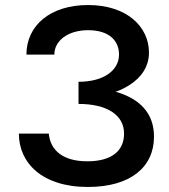

<svg xmlns="http://www.w3.org/2000/svg" viewBox="-20 -731 671 763"><path d="M329 12C500 12 592 -68 592 -188C592 -281 536 -337 445 -365C443 -365 441 -365 439 -366C459 -373 477 -382 493 -392C544 -424 572 -469 572 -522C572 -625 484 -711 330 -711C179 -711 85 -629 85 -514H196C196 -570 251 -611 330 -611C412 -611 453 -571 453 -514C453 -454 396 -406 292 -406V-318C404 -318 473 -275 473 -200C473 -131 423 -90 327 -90C231 -90 180 -133 174 -200H55C55 -85 146 12 329 12Z"/></svg>

Font: Jost Medium
Style: Regular
Weight: 500
Version: Version 3.710